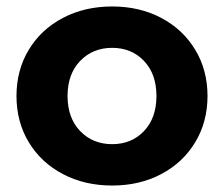

<svg xmlns="http://www.w3.org/2000/svg" viewBox="-20 -566 694 594"><path d="M31 -269Q31 -349 69 -412Q107 -475 174.5 -510.5Q242 -546 327 -546Q412 -546 479 -510.5Q546 -475 584 -412Q622 -349 622 -269Q622 -189 584 -126Q546 -63 479 -27.5Q412 8 327 8Q242 8 174.5 -27.5Q107 -63 69 -126Q31 -189 31 -269ZM464 -269Q464 -337 425.5 -377.5Q387 -418 327 -418Q267 -418 228 -377.5Q189 -337 189 -269Q189 -201 228 -160.5Q267 -120 327 -120Q387 -120 425.5 -160.5Q464 -201 464 -269Z"/></svg>

Font: mBank
Style: Bold
Weight: 700
Designer: Julieta Ulanovsky
Foundry: Julieta Ulanovsky
Version: Version 7.200